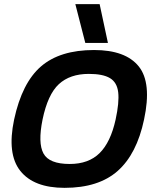

<svg xmlns="http://www.w3.org/2000/svg" viewBox="-20 -895 740 925"><path d="M391 -688 343 -875H460L500 -688ZM291 10Q143 10 78 -71.5Q13 -153 48 -319Q86 -496 177.5 -575Q269 -654 433 -654Q585 -654 648.5 -575Q712 -496 674 -319Q639 -153 547 -71.5Q455 10 291 10ZM316 -105Q407 -105 460 -157.5Q513 -210 537 -319Q555 -402 549.5 -450Q544 -498 510 -518.5Q476 -539 408 -539Q317 -539 263.5 -489.5Q210 -440 185 -319Q162 -206 189.5 -155.5Q217 -105 316 -105Z"/></svg>

Font: Kanit Medium
Style: Italic
Weight: 500
Italic angle: -12°
Designer: Katatrad Team
Foundry: CadsonDemak
Version: Version 2.000; ttfautohint (v1.8.3)